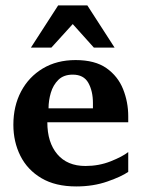

<svg xmlns="http://www.w3.org/2000/svg" viewBox="-20 -689 516 701"><path d="M448.2 -61.5Q423.8 -44.4 372.3 -26.4Q320.8 -8.3 258.3 -8.3Q182.1 -8.3 131.1 -38.6Q80.1 -68.8 54.4 -120.1Q28.8 -171.4 28.8 -233.4Q28.8 -301.8 56.9 -355Q85 -408.2 136.2 -439Q187.5 -469.7 255.9 -469.7Q326.7 -469.7 368.7 -440.2Q410.6 -410.6 429.4 -363.5Q448.2 -316.4 448.2 -264.2V-242.7H152.8Q152.8 -168.9 189.2 -126Q225.6 -83 292 -83Q341.3 -83 384.3 -100.1Q427.2 -117.2 448.2 -133.8ZM319.3 -293.5V-313Q319.3 -356.4 302.5 -386.5Q285.6 -416.5 245.6 -416.5Q212.4 -416.5 193.1 -397.5Q173.8 -378.4 165.5 -350.1Q157.2 -321.8 157.2 -293.5ZM398.4 -515.1H322.8L245.6 -601.1L167.5 -515.1H92.8L192.4 -669.4H298.8Z"/></svg>

Font: Annapurna SIL
Style: Bold
Weight: 700
Designer: Peter Martin, Annie Olsen
Foundry: SIL International
Version: Version 2.000